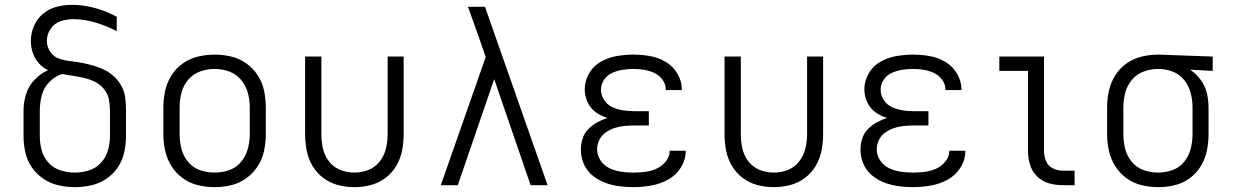

<svg xmlns="http://www.w3.org/2000/svg" viewBox="-20 -763 5080 791"><path d="M288 8Q322 8 355.5 0.5Q389 -7 417.5 -26Q446 -45 465 -73Q484 -101 491.5 -134.5Q499 -168 499 -202V-307Q499 -332 496.5 -356.5Q494 -381 483 -403.5Q472 -426 454.5 -443.5Q437 -461 415.5 -472.5Q394 -484 370.5 -491Q347 -498 323 -503Q299 -508 274.5 -510.5Q250 -513 226 -520.5Q202 -528 187.5 -549Q173 -570 173 -595Q173 -621 188.5 -644Q204 -667 229.5 -675.5Q255 -684 281 -684Q328 -684 373.5 -670Q419 -656 461 -635V-694Q418 -717 371 -730Q324 -743 276 -743Q244 -743 213 -735Q182 -727 157 -706Q132 -685 119.5 -655Q107 -625 107 -594Q107 -569 115 -545.5Q123 -522 139.5 -503Q156 -484 178 -474Q147 -460 122.5 -434.5Q98 -409 87.5 -375.5Q77 -342 77 -307V-202Q77 -168 84.5 -134.5Q92 -101 111.5 -73Q131 -45 159.5 -26Q188 -7 221 0.5Q254 8 288 8ZM288 -52Q258 -52 229.5 -61Q201 -70 180.5 -92Q160 -114 152 -143Q144 -172 144 -202V-307Q144 -339 152 -370Q160 -401 182.5 -424.5Q205 -448 235 -458Q259 -454 282 -450.5Q305 -447 328 -441.5Q351 -436 372 -425.5Q393 -415 408.5 -396Q424 -377 428.5 -354Q433 -331 433 -307V-202Q433 -172 424.5 -143Q416 -114 395.5 -92Q375 -70 346.5 -61Q318 -52 288 -52Z M864 8Q899 8 932.5 0Q966 -8 994.5 -28.5Q1023 -49 1042 -78.5Q1061 -108 1068 -142Q1075 -176 1075 -210V-320Q1075 -355 1068 -389Q1061 -423 1042 -452.5Q1023 -482 994.5 -502Q966 -522 932.5 -530Q899 -538 864 -538Q830 -538 796 -530Q762 -522 733.5 -502Q705 -482 686.5 -452.5Q668 -423 660.5 -389Q653 -355 653 -320V-210Q653 -176 660.5 -142Q668 -108 686.5 -78.5Q705 -49 733.5 -28.5Q762 -8 796 0Q830 8 864 8ZM864 -52Q834 -52 804.5 -62Q775 -72 755 -96Q735 -120 727.5 -150Q720 -180 720 -210V-320Q720 -351 727.5 -380.5Q735 -410 755 -434Q775 -458 804.5 -468.5Q834 -479 864 -479Q895 -479 924 -468.5Q953 -458 973 -434Q993 -410 1001 -380.5Q1009 -351 1009 -320V-210Q1009 -180 1001 -150Q993 -120 973 -96Q953 -72 924 -62Q895 -52 864 -52Z M1440 8Q1474 8 1507 -0.5Q1540 -9 1567.5 -29.5Q1595 -50 1612.5 -79.5Q1630 -109 1636.5 -142.5Q1643 -176 1643 -210V-530H1577V-210Q1577 -180 1570 -151Q1563 -122 1544.5 -98Q1526 -74 1498 -63Q1470 -52 1440 -52Q1410 -52 1382 -63Q1354 -74 1335.5 -98Q1317 -122 1310.5 -151Q1304 -180 1304 -210V-530H1237V-210Q1237 -176 1243.5 -142.5Q1250 -109 1267.5 -79.5Q1285 -50 1312.5 -29.5Q1340 -9 1373 -0.5Q1406 8 1440 8Z M1796 0H1866L2016 -437L2166 0H2236L1978 -735H1908Q1919 -704 1930 -673.5Q1941 -643 1952 -612L1981 -528Z M2589 8Q2626 8 2662.5 1.5Q2699 -5 2731.5 -22.5Q2764 -40 2784.5 -72Q2805 -104 2805 -141V-142H2739Q2739 -118 2723 -98Q2707 -78 2684.5 -68Q2662 -58 2638 -55Q2614 -52 2589 -52Q2564 -52 2539.5 -55.5Q2515 -59 2492 -69.5Q2469 -80 2454.5 -101.5Q2440 -123 2440 -147Q2440 -168 2449 -186.5Q2458 -205 2475 -217Q2492 -229 2511.5 -235.5Q2531 -242 2551.5 -244Q2572 -246 2592 -246H2653V-305H2592Q2569 -305 2546.5 -308.5Q2524 -312 2503 -321.5Q2482 -331 2469 -351Q2456 -371 2456 -393Q2456 -416 2469 -435Q2482 -454 2502.5 -463Q2523 -472 2545 -475.5Q2567 -479 2589 -479Q2611 -479 2633 -475.5Q2655 -472 2675.5 -462.5Q2696 -453 2709.5 -434.5Q2723 -416 2723 -393V-392H2789V-395Q2789 -429 2770.5 -460Q2752 -491 2722 -508.5Q2692 -526 2658 -532Q2624 -538 2589 -538Q2555 -538 2520.5 -532Q2486 -526 2455 -508.5Q2424 -491 2406.5 -460Q2389 -429 2389 -395Q2389 -368 2400.5 -342.5Q2412 -317 2434 -301Q2456 -285 2482 -277Q2460 -270 2439.5 -258.5Q2419 -247 2403 -230.5Q2387 -214 2380 -191.5Q2373 -169 2373 -146Q2373 -116 2385 -88Q2397 -60 2420.5 -40.5Q2444 -21 2472 -10.5Q2500 0 2530 4Q2560 8 2589 8Z M3168 8Q3202 8 3235 -0.5Q3268 -9 3295.5 -29.5Q3323 -50 3340.5 -79.5Q3358 -109 3364.5 -142.5Q3371 -176 3371 -210V-530H3305V-210Q3305 -180 3298 -151Q3291 -122 3272.5 -98Q3254 -74 3226 -63Q3198 -52 3168 -52Q3138 -52 3110 -63Q3082 -74 3063.5 -98Q3045 -122 3038.5 -151Q3032 -180 3032 -210V-530H2965V-210Q2965 -176 2971.5 -142.5Q2978 -109 2995.5 -79.5Q3013 -50 3040.5 -29.5Q3068 -9 3101 -0.5Q3134 8 3168 8Z M3741 8Q3778 8 3814.5 1.5Q3851 -5 3883.5 -22.5Q3916 -40 3936.5 -72Q3957 -104 3957 -141V-142H3891Q3891 -118 3875 -98Q3859 -78 3836.5 -68Q3814 -58 3790 -55Q3766 -52 3741 -52Q3716 -52 3691.5 -55.5Q3667 -59 3644 -69.5Q3621 -80 3606.5 -101.5Q3592 -123 3592 -147Q3592 -168 3601 -186.5Q3610 -205 3627 -217Q3644 -229 3663.5 -235.5Q3683 -242 3703.5 -244Q3724 -246 3744 -246H3805V-305H3744Q3721 -305 3698.5 -308.5Q3676 -312 3655 -321.5Q3634 -331 3621 -351Q3608 -371 3608 -393Q3608 -416 3621 -435Q3634 -454 3654.5 -463Q3675 -472 3697 -475.5Q3719 -479 3741 -479Q3763 -479 3785 -475.5Q3807 -472 3827.5 -462.5Q3848 -453 3861.5 -434.5Q3875 -416 3875 -393V-392H3941V-395Q3941 -429 3922.5 -460Q3904 -491 3874 -508.5Q3844 -526 3810 -532Q3776 -538 3741 -538Q3707 -538 3672.5 -532Q3638 -526 3607 -508.5Q3576 -491 3558.5 -460Q3541 -429 3541 -395Q3541 -368 3552.5 -342.5Q3564 -317 3586 -301Q3608 -285 3634 -277Q3612 -270 3591.5 -258.5Q3571 -247 3555 -230.5Q3539 -214 3532 -191.5Q3525 -169 3525 -146Q3525 -116 3537 -88Q3549 -60 3572.5 -40.5Q3596 -21 3624 -10.5Q3652 0 3682 4Q3712 8 3741 8Z M4358 0H4407V-60H4358Q4336 -60 4316.5 -70Q4297 -80 4289 -100.5Q4281 -121 4281 -143V-530H4097V-471H4215V-143Q4215 -114 4223 -86Q4231 -58 4252 -37Q4273 -16 4301 -8Q4329 0 4358 0Z M4752 8Q4786 8 4819.5 0Q4853 -8 4881 -28.5Q4909 -49 4927 -78.5Q4945 -108 4952 -142Q4959 -176 4959 -210V-320Q4959 -350 4952 -379.5Q4945 -409 4926.5 -434Q4908 -459 4883 -476L4976 -471V-530L4753 -538H4752Q4718 -538 4684 -530Q4650 -522 4621.5 -502Q4593 -482 4574.5 -452.5Q4556 -423 4548.5 -389Q4541 -355 4541 -320V-210Q4541 -176 4548.5 -142Q4556 -108 4574.5 -78.5Q4593 -49 4621.5 -28.5Q4650 -8 4683.5 0Q4717 8 4752 8ZM4752 -52Q4721 -52 4692 -62Q4663 -72 4643 -96Q4623 -120 4615.5 -150Q4608 -180 4608 -210V-320Q4608 -351 4615.5 -380.5Q4623 -410 4643 -434Q4663 -458 4692.5 -468.5Q4722 -479 4752 -479Q4782 -479 4811 -468Q4840 -457 4859 -433Q4878 -409 4885.5 -379.5Q4893 -350 4893 -320V-210Q4893 -180 4885.5 -150.5Q4878 -121 4859 -97Q4840 -73 4811 -62.5Q4782 -52 4752 -52Z"/></svg>

Font: Iosevka Sparkle Light
Style: Regular
Weight: 300
Designer: Belleve Invis
Foundry: Belleve Invis
Version: Version 4.5.0; ttfautohint (v1.8.3)